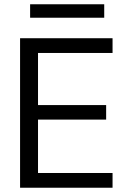

<svg xmlns="http://www.w3.org/2000/svg" viewBox="-20 -879 604 899"><path d="M74 0V-700H507V-631H158V-387H477V-319H158V-69H507V0ZM121 -796V-859H468V-796Z"/></svg>

Font: Firefly Display
Style: Regular
Weight: 400
Designer: Colophon Foundry, Jonny Pinhorn
Foundry: Colophon Foundry
Version: Version 1.200; ttfautohint (v1.8.3)